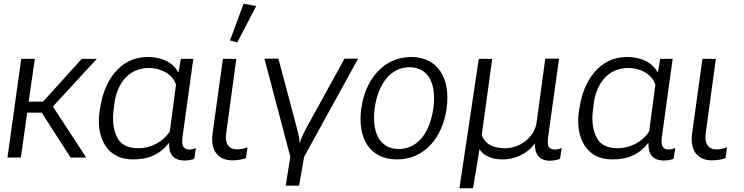

<svg xmlns="http://www.w3.org/2000/svg" viewBox="-20 -846 3994 1031"><path d="M20 0H92L126 -241H204L359 0H443L264 -274L500 -530H419L211 -300H134L167 -530H94Z M694 10C775 10 836 -14 887 -78H888C887 -47 893 -25 906 -9C919 7 939 15 968 16C990 16 1011 12 1023 7L1032 -51C1021 -47 1008 -43 997 -43C982 -43 971 -48 965 -58C958 -67 957 -84 960 -110L1018 -530H951L939 -458H937C906 -518 837 -540 773 -540C622 -540 540 -409 519 -273L516 -257C503 -178 514 -115 545 -65C577 -15 627 10 694 10ZM723 -50C667 -50 629 -69 610 -107C590 -144 582 -194 590 -255L593 -279C603 -385 663 -481 780 -481C839 -481 906 -452 925 -391L892 -141C857 -84 789 -50 723 -50Z M1229 15C1258 15 1285 9 1301 3L1309 -55C1291 -48 1273 -44 1254 -44C1229 -44 1213 -52 1204 -67C1193 -82 1190 -107 1196 -141L1249 -530H1177L1123 -141C1114 -87 1122 -48 1141 -23C1161 3 1190 15 1229 15ZM1254 -618 1356 -814 1288 -826 1215 -629Z M1514 151H1586L1613 -4L1903 -531H1830L1623 -155C1612 -135 1605 -120 1601 -109C1596 -99 1593 -90 1592 -82H1588C1588 -89 1588 -99 1586 -109C1584 -119 1580 -134 1575 -155L1475 -531H1400L1539 -4Z M2112 10C2256 10 2356 -103 2378 -263C2401 -425 2331 -540 2188 -540C2045 -540 1942 -426 1920 -262C1898 -102 1967 10 2112 10ZM2121 -46C2014 -46 1976 -142 1992 -265C2009 -388 2073 -485 2179 -485C2285 -485 2324 -389 2307 -265C2290 -141 2228 -46 2121 -46Z M2447 165H2520L2555 -45C2564 -30 2578 -16 2598 -7C2620 5 2647 10 2679 10C2744 10 2813 -20 2851 -75H2852C2851 -17 2877 17 2932 17C2952 17 2974 13 2987 7L2996 -51C2984 -46 2971 -43 2960 -43C2945 -43 2933 -48 2927 -57C2921 -67 2920 -83 2923 -109L2982 -531H2908L2861 -185C2848 -106 2770 -50 2692 -50C2639 -50 2586 -66 2567 -121L2623 -530H2551Z M3268 10C3349 10 3410 -14 3461 -78H3462C3461 -47 3467 -25 3480 -9C3493 7 3513 15 3542 16C3564 16 3585 12 3597 7L3606 -51C3595 -47 3582 -43 3571 -43C3556 -43 3545 -48 3539 -58C3532 -67 3531 -84 3534 -110L3592 -530H3525L3513 -458H3511C3480 -518 3411 -540 3347 -540C3196 -540 3114 -409 3093 -273L3090 -257C3077 -178 3088 -115 3119 -65C3151 -15 3201 10 3268 10ZM3297 -50C3241 -50 3203 -69 3184 -107C3164 -144 3156 -194 3164 -255L3167 -279C3177 -385 3237 -481 3354 -481C3413 -481 3480 -452 3499 -391L3466 -141C3431 -84 3363 -50 3297 -50Z M3804 15C3833 15 3860 9 3876 3L3884 -55C3866 -48 3848 -44 3829 -44C3804 -44 3788 -52 3779 -67C3768 -82 3765 -107 3771 -141L3824 -530H3752L3698 -141C3689 -87 3697 -48 3716 -23C3736 3 3765 15 3804 15Z"/></svg>

Font: Cheyenne Sans Light
Style: Italic
Weight: 300
Italic angle: -8.13011°
Designer: The Public Sans project authors (U.S. Web Design System), Libre Franklin designed by Pablo Impallari and Rodrigo Fuenzal
Foundry: The Cheyenne Sans Project Authors
Version: Version 2.007